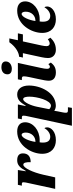

<svg xmlns="http://www.w3.org/2000/svg" viewBox="833 -1646 1053 2759"><g transform="rotate(-90 1359.5 -266.5)"><path d="M109 -388 25 0H190L228 -170C262 -320 325 -458 373 -458C401 -458 411 -418 408 -352C487 -352 535 -388 535 -464C535 -518 502 -546 436 -546C369 -546 330 -508 283 -422H278L296 -536H83L71 -479H96C112 -479 120 -472 120 -459C120 -436 114 -410 109 -388Z M724 10C850 10 909 -60 909 -115C909 -132 905 -147 898 -155C874 -113 828 -71 774 -71C717 -71 690 -109 690 -177C690 -197 692 -211 694 -223H726C872 -223 982 -321 982 -432C982 -504 934 -546 850 -546C644 -546 529 -338 529 -187C529 -53 617 10 724 10ZM706 -284H700C713 -378 758 -482 802 -482C822 -482 834 -459 834 -424C834 -340 776 -284 706 -284Z M1069 -399 932 240H1189L1198 183H1157C1128 183 1119 178 1119 154C1119 138 1121 123 1125 104L1139 35C1143 19 1146 -2 1147 -13C1171 4 1203 11 1228 9C1414 1 1510 -215 1510 -377C1510 -486 1457 -546 1383 -546C1304 -546 1266 -498 1222 -425H1215L1238 -536H1036L1025 -479H1046C1070 -479 1077 -473 1077 -454C1077 -435 1073 -419 1069 -399ZM1220 -61C1200 -61 1179 -75 1170 -86L1205 -261C1220 -339 1269 -460 1315 -460C1342 -460 1350 -416 1350 -370C1350 -260 1297 -61 1220 -61Z M1749 -623C1803 -623 1856 -652 1856 -711C1856 -756 1817 -773 1775 -773C1723 -773 1671 -750 1671 -685C1671 -642 1706 -623 1749 -623ZM1699 10C1776 10 1810 -26 1840 -62L1818 -98C1802 -83 1794 -76 1778 -76C1761 -76 1750 -91 1750 -116C1750 -142 1755 -168 1764 -210L1835 -536H1599L1588 -479H1606C1634 -479 1642 -472 1642 -450C1642 -435 1639 -405 1631 -371L1605 -250C1586 -167 1579 -120 1579 -91C1579 -26 1622 10 1699 10Z M2023 10C2106 10 2156 -26 2197 -68L2175 -106C2156 -91 2135 -79 2113 -79C2092 -79 2076 -95 2076 -124C2076 -144 2079 -166 2086 -199L2144 -464H2245L2260 -536H2161L2187 -659H2132C2059 -556 1971 -519 1924 -519L1912 -464H1975L1916 -191C1910 -164 1905 -127 1905 -103C1905 -28 1960 10 2023 10Z M2461 10C2587 10 2646 -60 2646 -115C2646 -132 2642 -147 2635 -155C2611 -113 2565 -71 2511 -71C2454 -71 2427 -109 2427 -177C2427 -197 2429 -211 2431 -223H2463C2609 -223 2719 -321 2719 -432C2719 -504 2671 -546 2587 -546C2381 -546 2266 -338 2266 -187C2266 -53 2354 10 2461 10ZM2443 -284H2437C2450 -378 2495 -482 2539 -482C2559 -482 2571 -459 2571 -424C2571 -340 2513 -284 2443 -284Z"/></g></svg>

Font: Noto Serif ExtraCondensed Black
Style: Italic
Weight: 900
Width: 2
Italic angle: -12°
Designer: Monotype Design Team
Foundry: Monotype Imaging Inc.
Version: Version 2.014